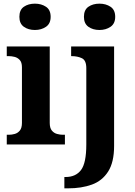

<svg xmlns="http://www.w3.org/2000/svg" viewBox="-20 -790 737 1050"><path d="M171 -626Q135 -626 110.5 -643.5Q86 -661 86 -698Q86 -736 110.5 -753Q135 -770 171 -770Q206 -770 231.5 -753Q257 -736 257 -698Q257 -661 231.5 -643.5Q206 -626 171 -626ZM17 0V-53H29Q44 -53 60.5 -57.5Q77 -62 88.5 -76Q100 -90 100 -118V-422Q100 -449 88 -462Q76 -475 59.5 -479Q43 -483 29 -483H17V-536H252V-118Q252 -90 263.5 -76Q275 -62 292 -57.5Q309 -53 323 -53H335V0ZM524 -626Q488 -626 463.5 -643.5Q439 -661 439 -698Q439 -736 463.5 -753Q488 -770 524 -770Q559 -770 584.5 -753Q610 -736 610 -698Q610 -661 584.5 -643.5Q559 -626 524 -626ZM332 240V178H339Q394 178 423 140Q452 102 452 0V-417Q452 -460 428 -471.5Q404 -483 372 -483H369V-536H604V8Q604 97 571.5 148Q539 199 482.5 219.5Q426 240 352 240Z"/></svg>

Font: Noto Serif Bengali
Style: Bold
Weight: 700
Designer: Juan Bruce, Universal Thirst, Indian Type Foundry and the Monotype Design Team.
Foundry: Monotype Imaging Inc.
Version: Version 2.003; ttfautohint (v1.8.4.7-5d5b)